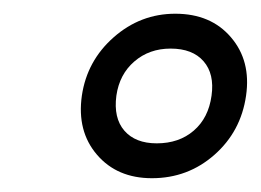

<svg xmlns="http://www.w3.org/2000/svg" viewBox="-20 -429 376 277"><path d="M98.1 -291Q105.5 -341.3 144 -375.2Q182.6 -409.2 232.9 -409.2Q284.2 -409.2 313.2 -375.2Q342.3 -341.3 335 -291Q327.6 -239.3 289.3 -205.6Q251 -171.9 199.2 -171.9Q148.9 -171.9 119.9 -205.8Q90.8 -239.7 98.1 -291ZM147.9 -291Q143.6 -258.8 159.4 -240.5Q175.3 -222.2 206.1 -222.2Q238.3 -222.2 259.5 -240.5Q280.8 -258.8 285.2 -291Q289.6 -322.3 273.7 -340.6Q257.8 -358.9 226.1 -358.9Q195.3 -358.9 173.8 -340.3Q152.3 -321.8 147.9 -291Z"/></svg>

Font: Trueno ExtraBold Outline
Style: Italic
Weight: 800
Width: 6
Designer: Julieta Ulanovsky
Foundry: Julieta Ulanovsky
Version: Version 3.001b | FøM Fix